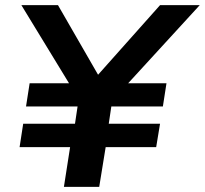

<svg xmlns="http://www.w3.org/2000/svg" viewBox="-20 -725 795 745"><path d="M228 0 252 -154H56L70 -245H271L281 -312H81L95 -402H267L260 -382L63 -705H205L368 -422H349L601 -705H755L459 -382L457 -402H626L612 -312H412L402 -245H601L586 -154H390L365 0Z"/></svg>

Font: Nunito Sans 10pt SemiExpanded
Style: Bold Italic
Weight: 700
Width: 6
Italic angle: -9°
Designer: Vernon Adams
Foundry: Vernon Adams
Version: Version 3.101;gftools[0.9.27]